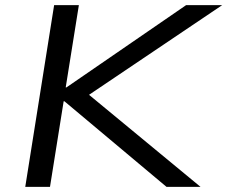

<svg xmlns="http://www.w3.org/2000/svg" viewBox="-20 -725 882 745"><path d="M78 0 190 -705H286L235 -386H238L702 -705H842L306 -344L299 -379L758 0H626L230 -332H227L174 0Z"/></svg>

Font: Nunito Sans 10pt Expanded
Style: Italic
Weight: 400
Width: 7
Italic angle: -9°
Designer: Vernon Adams
Foundry: Vernon Adams
Version: Version 3.101;gftools[0.9.27]